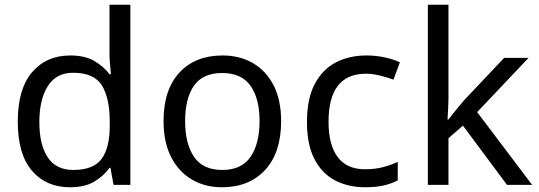

<svg xmlns="http://www.w3.org/2000/svg" viewBox="-20 -780 2274 810"><path d="M275 10Q175 10 115 -59.5Q55 -129 55 -267Q55 -405 115.5 -475.5Q176 -546 276 -546Q338 -546 377.5 -523Q417 -500 442 -467H448Q447 -480 444.5 -505.5Q442 -531 442 -546V-760H530V0H459L446 -72H442Q418 -38 378 -14Q338 10 275 10ZM289 -63Q374 -63 408.5 -109.5Q443 -156 443 -250V-266Q443 -366 410 -419.5Q377 -473 288 -473Q217 -473 181.5 -416.5Q146 -360 146 -265Q146 -169 181.5 -116Q217 -63 289 -63Z M1166 -269Q1166 -136 1098.5 -63Q1031 10 916 10Q845 10 789.5 -22.5Q734 -55 702 -117.5Q670 -180 670 -269Q670 -402 737 -474Q804 -546 919 -546Q992 -546 1047.5 -513.5Q1103 -481 1134.5 -419.5Q1166 -358 1166 -269ZM761 -269Q761 -174 798.5 -118.5Q836 -63 918 -63Q999 -63 1037 -118.5Q1075 -174 1075 -269Q1075 -364 1037 -418Q999 -472 917 -472Q835 -472 798 -418Q761 -364 761 -269Z M1520 10Q1449 10 1393.5 -19Q1338 -48 1306.5 -109Q1275 -170 1275 -265Q1275 -364 1308 -426Q1341 -488 1397.5 -517Q1454 -546 1526 -546Q1567 -546 1605 -537.5Q1643 -529 1667 -517L1640 -444Q1616 -453 1584 -461Q1552 -469 1524 -469Q1366 -469 1366 -266Q1366 -169 1404.5 -117.5Q1443 -66 1519 -66Q1563 -66 1596.5 -75Q1630 -84 1658 -97V-19Q1631 -5 1598.5 2.5Q1566 10 1520 10Z M1872 -363Q1872 -347 1870.5 -321Q1869 -295 1868 -276H1872Q1878 -284 1890 -299Q1902 -314 1914.5 -329.5Q1927 -345 1936 -355L2107 -536H2210L1993 -307L2225 0H2119L1933 -250L1872 -197V0H1785V-760H1872Z"/></svg>

Font: Noto Sans Yi
Style: Regular
Weight: 400
Designer: Monotype Design Team
Foundry: Monotype Imaging Inc.
Version: Version 2.002; ttfautohint (v1.8.4.7-5d5b)